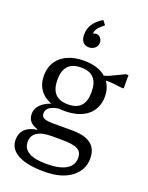

<svg xmlns="http://www.w3.org/2000/svg" viewBox="-182 -920 924 1195"><g transform="rotate(20 280.0 -322.5)"><path d="M261 -638C293 -638 317 -660 317 -688C317 -713 299 -733 278 -733C269 -733 263 -731 260 -727L257 -729C258 -752 271 -771 310 -802L288 -829C232 -794 207 -755 207 -703C207 -662 226 -638 261 -638ZM507 10C507 -78 450 -117 341 -117H225C156 -117 137 -126 137 -157C137 -188 163 -208 216 -216C229 -215 243 -214 256 -214C384 -214 461 -279 461 -384C461 -421 451 -453 432 -480H466L536 -472H553V-560H536L444 -516L410 -504C375 -535 326 -550 263 -550C139 -550 59 -485 59 -378C59 -305 97 -253 162 -229C98 -207 69 -169 69 -128C69 -89 91 -63 135 -50V-46C70 -37 30 -4 30 59C30 137 111 184 263 184C340 184 400 168 443 135C486 102 507 61 507 10ZM147 -382C147 -462 183 -504 260 -504C339 -504 373 -462 373 -382C373 -302 339 -260 260 -260C183 -260 147 -302 147 -382ZM297 -40C400 -40 435 -21 435 32C435 99 374 134 261 134C157 134 105 104 105 43C105 -6 143 -40 232 -40Z"/></g></svg>

Font: Domine
Style: Regular
Weight: 400
Designer: Pablo Impallari, Rodrigo Fuenzalida, Brenda Gallo
Foundry: Pablo Impallari, Rodrigo Fuenzalida, Brenda Gallo
Version: Version 2.000